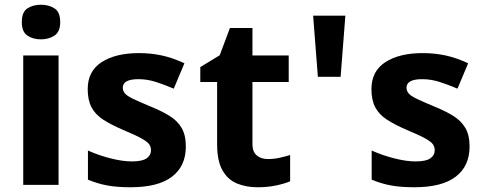

<svg xmlns="http://www.w3.org/2000/svg" viewBox="-20 -780 2039 810"><path d="M227 -546V0H78V-546ZM153 -760Q186 -760 210 -744.5Q234 -729 234 -686.8Q234 -646 210 -630Q186 -614 153 -614Q118.7 -614 95.4 -630Q72 -646 72 -686.8Q72 -729 95.4 -744.5Q118.7 -760 153 -760Z M764 -162Q764 -79 705.5 -34.5Q647 10 531 10Q474 10 433 2.5Q392 -5 351 -22V-145Q395 -125 446 -112Q497 -99 536 -99Q580 -99 598.5 -112Q617 -125 617 -146Q617 -160 609.5 -171Q602 -182 577 -196Q552 -210 499 -232Q448 -254 415 -275.5Q382 -297 366 -327.5Q350 -358 350 -404Q350 -480 409 -518Q468 -556 566 -556Q617 -556 663 -546Q709 -536 758 -513L713 -406Q673 -423 637 -434.5Q601 -446 564 -446Q531 -446 514.5 -437Q498 -428 498 -410Q498 -397 506.5 -386.5Q515 -376 539.5 -364Q564 -352 612 -332Q659 -313 693 -292.5Q727 -272 745.5 -241.5Q764 -211 764 -162Z M1110 -109Q1135 -109 1158 -114Q1181 -119 1204 -126V-15Q1180 -5 1144.5 2.5Q1109 10 1067 10Q1018 10 979.5 -6Q941 -22 918.5 -61.5Q896 -101 896 -171V-434H825V-497L907 -547L950 -662H1045V-546H1198V-434H1045V-171Q1045 -140 1063 -124.5Q1081 -109 1110 -109Z M1437 -714 1417 -456H1321L1301 -714Z M1961 -162Q1961 -79 1902.5 -34.5Q1844 10 1728 10Q1671 10 1630 2.5Q1589 -5 1548 -22V-145Q1592 -125 1643 -112Q1694 -99 1733 -99Q1777 -99 1795.5 -112Q1814 -125 1814 -146Q1814 -160 1806.5 -171Q1799 -182 1774 -196Q1749 -210 1696 -232Q1645 -254 1612 -275.5Q1579 -297 1563 -327.5Q1547 -358 1547 -404Q1547 -480 1606 -518Q1665 -556 1763 -556Q1814 -556 1860 -546Q1906 -536 1955 -513L1910 -406Q1870 -423 1834 -434.5Q1798 -446 1761 -446Q1728 -446 1711.5 -437Q1695 -428 1695 -410Q1695 -397 1703.5 -386.5Q1712 -376 1736.5 -364Q1761 -352 1809 -332Q1856 -313 1890 -292.5Q1924 -272 1942.5 -241.5Q1961 -211 1961 -162Z"/></svg>

Font: Noto Sans Balinese
Style: Regular
Weight: 400
Designer: Aditya Bayu, David Williams
Foundry: David Williams
Version: Version 2.003